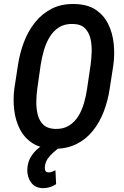

<svg xmlns="http://www.w3.org/2000/svg" viewBox="-20 -741 624 969"><path d="M552.2 -413.6 533.7 -293.5Q524.9 -234.4 504.2 -179.4Q483.4 -124.5 449 -81.3Q414.6 -38.1 364.7 -13.4Q314.9 11.2 248.5 9.8Q185.5 8.3 144.3 -18.3Q103 -44.9 80.6 -88.6Q58.1 -132.3 51.8 -185.3Q45.4 -238.3 52.2 -292.5L70.8 -413.6Q79.6 -472.2 100.3 -527.3Q121.1 -582.5 156 -627Q190.9 -671.4 241 -697Q291 -722.7 357.9 -720.7Q421.9 -719.2 462.9 -691.9Q503.9 -664.6 525.9 -620.1Q547.9 -575.7 553.7 -521.7Q559.6 -467.8 552.2 -413.6ZM419.4 -292.5 437.5 -415.5Q441.4 -444.3 442.6 -478.8Q443.8 -513.2 436.8 -544.9Q429.7 -576.7 409.4 -597.7Q389.2 -618.7 349.6 -620.1Q307.1 -621.6 277.8 -603Q248.5 -584.5 230 -553.2Q211.4 -522 201.2 -485.6Q190.9 -449.2 185.5 -414.6L168 -292Q164.1 -263.7 163.3 -229.5Q162.6 -195.3 169.9 -164.3Q177.2 -133.3 197.5 -112.8Q217.8 -92.3 256.8 -90.3Q299.3 -88.9 328.1 -106.9Q356.9 -125 375.5 -155.3Q394 -185.5 404.3 -221.9Q414.6 -258.3 419.4 -292.5ZM230.5 -28.8 282.2 0.5Q266.6 13.7 249.8 28.1Q232.9 42.5 220.7 60.3Q208.5 78.1 206.5 99.6Q205.1 110.4 208.3 119.4Q211.4 128.4 224.1 128.9Q232.9 129.9 241.9 126.2Q251 122.6 259.8 118.2L263.2 188.5Q249 198.2 232.4 203.4Q215.8 208.5 198.2 208.5Q157.7 208.5 137.2 180.4Q116.7 152.3 117.7 114.3Q119.1 79.1 134.8 52.2Q150.4 25.4 175.8 5.6Q201.2 -14.2 230.5 -28.8Z"/></svg>

Font: Roboto Condensed Medium
Style: Italic
Weight: 500
Italic angle: -12°
Designer: Christian Robertson
Foundry: Google
Version: Version 3.0; 2020